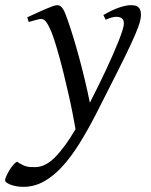

<svg xmlns="http://www.w3.org/2000/svg" viewBox="-108 -477 581 741"><path d="M436 -419.9Q436 -403.3 427 -377.2Q418 -351.1 397.7 -307.4Q377.4 -263.7 344.5 -198.7Q311.5 -133.8 264.2 -40Q231.4 23.9 199 76.2Q166.5 128.4 132.3 165.8Q98.1 203.1 61 223.6Q23.9 244.1 -17.6 244.1Q-32.2 244.1 -45.2 241.7Q-58.1 239.3 -67.6 235.6Q-77.1 231.9 -82.8 227.5Q-88.4 223.1 -88.4 219.2Q-88.4 213.4 -83.7 202.9Q-79.1 192.4 -72.3 180.9Q-65.4 169.4 -57.4 159.9Q-49.3 150.4 -42.5 147Q-30.8 154.8 -21.7 159.2Q-12.7 163.6 -4.9 165.5Q2.9 167.5 10.7 167.7Q18.6 168 27.3 168Q66.9 168 104.7 129.6Q142.6 91.3 183.6 21.5Q178.7 -6.8 171.6 -42.5Q164.6 -78.1 156 -115.7Q147.5 -153.3 138.2 -191.2Q128.9 -229 119.6 -262.2Q110.4 -295.4 101.8 -322Q93.3 -348.6 85.9 -363.8Q74.7 -388.7 66.9 -396.2Q59.1 -403.8 50.8 -403.8Q46.4 -403.8 38.3 -401.9Q30.3 -399.9 22.5 -397.7Q14.6 -395.5 8.8 -393.8Q2.9 -392.1 2.9 -392.1L-2.9 -410.2Q17.6 -419.4 36.1 -428Q54.7 -436.5 69.6 -442.9Q84.5 -449.2 95.7 -453.1Q106.9 -457 112.8 -457Q119.6 -457 124.8 -453.6Q129.9 -450.2 134.8 -442.9Q139.6 -435.5 144.3 -423.6Q148.9 -411.6 154.8 -395Q164.1 -368.7 175 -332.8Q186 -296.9 197.3 -255.4Q208.5 -213.9 219.2 -169.2Q230 -124.5 238.8 -80.6Q254.4 -111.3 270.3 -143.3Q286.1 -175.3 300.8 -206.5Q315.4 -237.8 327.9 -266.4Q340.3 -294.9 349.9 -318.8Q359.4 -342.8 364.7 -360.1Q370.1 -377.4 370.1 -386.2Q370.1 -410.6 344.2 -412.1Q328.6 -413.6 299.8 -400.9L291 -418.9Q326.2 -439.5 352.8 -448.2Q379.4 -457 396 -457Q404.3 -457 411.6 -455.8Q418.9 -454.6 424.3 -450.7Q429.7 -446.8 432.9 -439.5Q436 -432.1 436 -419.9Z"/></svg>

Font: GentiumAlt
Style: Italic
Weight: 400
Italic angle: -7°
Designer: J. Victor Gaultney
Version: Version 1.02; 2005; OFL release